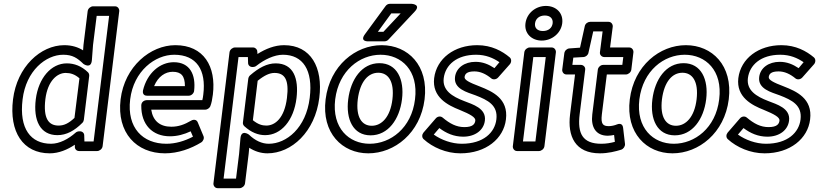

<svg xmlns="http://www.w3.org/2000/svg" viewBox="-20 -764 4279 1003"><path d="M98 -245C116 -395 220 -478 310 -478C359 -478 384 -461 416 -430C416 -430 456 -401 460 -450L466 -529L485 -681H550L469 -25H421L420 -57C420 -69 410 -78 398 -78H394C387 -78 379 -75 375 -71C338 -38 291 -13 247 -13C141 -13 79 -91 98 -245ZM48 -245C27 -75 100 37 240 37C287 37 332 18 371 -8V4C371 16 381 25 393 25H488C499 25 514 15 516 0L603 -706C604 -717 596 -731 581 -731H466C455 -731 440 -721 438 -706L416 -528V-527L414 -501C389 -517 356 -528 316 -528C192 -528 69 -415 48 -245ZM167 -246C153 -135 190 -58 280 -58C327 -58 369 -81 410 -122C415 -127 417 -132 418 -138L446 -367C447 -374 444 -382 440 -386C406 -419 368 -433 329 -433C247 -433 181 -356 167 -246ZM217 -246C229 -342 279 -383 323 -383C348 -383 371 -376 395 -355L369 -148C338 -119 314 -108 286 -108C234 -108 205 -145 217 -246Z M660 -245C678 -393 790 -478 890 -478C1007 -478 1058 -398 1042 -270C1041 -260 1039 -249 1037 -241H747C737 -241 718 -234 718 -213C717 -113 776 -52 868 -52C906 -52 942 -62 976 -78L988 -50C944 -27 897 -13 849 -13C726 -13 642 -96 660 -245ZM610 -245C589 -70 693 37 842 37C910 37 977 13 1031 -20C1042 -27 1048 -42 1043 -53L1013 -125C1007 -140 991 -141 979 -134C943 -113 912 -102 875 -102C816 -102 779 -132 770 -191H1052C1062 -191 1075 -199 1079 -210C1085 -225 1089 -246 1092 -270C1110 -416 1045 -528 896 -528C766 -528 631 -417 610 -245ZM748 -264H966C981 -264 993 -278 994 -289C1004 -374 972 -439 888 -439C816 -439 749 -383 727 -292C725 -282 726 -264 748 -264ZM785 -314C806 -365 844 -389 882 -389C927 -389 946 -367 946 -314Z M1236 -41 1229 40 1213 169H1148L1226 -466H1275L1276 -435C1276 -423 1286 -414 1298 -414H1302C1308 -414 1314 -416 1319 -420C1361 -453 1413 -478 1458 -478C1562 -478 1616 -398 1598 -253C1579 -95 1476 -13 1384 -13C1349 -13 1313 -29 1280 -61C1280 -61 1240 -90 1236 -41ZM1282 8C1310 26 1342 37 1377 37C1503 37 1626 -75 1648 -253C1668 -412 1604 -528 1464 -528C1415 -528 1368 -509 1325 -482L1324 -495C1324 -506 1314 -516 1302 -516H1207C1196 -516 1181 -506 1179 -491L1095 194C1094 205 1102 219 1117 219H1232C1243 219 1258 209 1260 194L1279 40ZM1256 -105C1292 -72 1329 -58 1365 -58C1449 -58 1515 -135 1529 -252C1541 -353 1514 -433 1420 -433C1375 -433 1332 -410 1287 -371C1281 -366 1278 -359 1277 -353L1249 -124C1248 -117 1251 -110 1256 -105ZM1301 -136 1326 -342C1362 -371 1389 -383 1414 -383C1468 -383 1491 -347 1479 -252C1466 -147 1417 -108 1371 -108C1350 -108 1328 -114 1301 -136Z M1731 -245C1750 -396 1860 -478 1968 -478C2077 -478 2167 -396 2148 -245C2130 -95 2020 -13 1911 -13C1803 -13 1713 -95 1731 -245ZM1681 -245C1659 -69 1768 37 1904 37C2041 37 2176 -69 2198 -245C2220 -422 2111 -528 1974 -528C1838 -528 1703 -422 1681 -245ZM1799 -245C1786 -142 1824 -57 1916 -57C2008 -57 2067 -141 2080 -245C2093 -349 2054 -434 1962 -434C1870 -434 1812 -349 1799 -245ZM1849 -245C1861 -339 1904 -384 1956 -384C2008 -384 2041 -339 2030 -245C2019 -153 1974 -107 1922 -107C1870 -107 1838 -152 1849 -245ZM2073 -694 1983 -598H1954L2024 -694ZM2146 -703C2182 -741 2131 -744 2131 -744H2016C2007 -744 1999 -739 1994 -732L1887 -586C1857 -546 1903 -548 1903 -548H1988C1995 -548 2004 -551 2009 -557Z M2246 -61 2275 -95C2311 -68 2351 -50 2400 -50C2461 -50 2507 -83 2513 -134C2521 -199 2448 -219 2405 -236C2342 -260 2290 -292 2298 -356C2307 -425 2366 -478 2467 -478C2518 -478 2557 -461 2589 -439L2563 -408C2533 -428 2502 -441 2464 -441C2407 -441 2363 -410 2357 -362C2349 -299 2421 -282 2464 -266C2529 -241 2582 -214 2573 -140C2565 -72 2506 -13 2392 -13C2340 -13 2285 -33 2246 -61ZM2192 -71C2184 -61 2183 -46 2193 -37C2240 6 2311 37 2385 37C2519 37 2611 -40 2623 -140C2637 -250 2550 -287 2487 -312C2429 -334 2405 -347 2407 -362C2409 -376 2417 -391 2458 -391C2489 -391 2518 -378 2547 -354C2556 -347 2572 -348 2582 -359L2644 -429C2652 -439 2653 -455 2643 -464C2604 -497 2548 -528 2473 -528C2354 -528 2261 -459 2248 -356C2236 -256 2320 -214 2381 -190C2437 -167 2465 -151 2463 -134C2461 -117 2451 -100 2406 -100C2364 -100 2330 -118 2292 -150C2281 -159 2265 -156 2256 -145Z M2816 -602C2786 -602 2772 -619 2775 -642C2778 -666 2797 -683 2826 -683C2855 -683 2870 -666 2867 -642C2864 -619 2846 -602 2816 -602ZM2810 -552C2862 -552 2910 -589 2917 -642C2924 -696 2885 -733 2832 -733C2779 -733 2732 -696 2725 -642C2718 -589 2758 -552 2810 -552ZM2712 -25 2766 -466H2831L2777 -25ZM2659 0C2658 11 2666 25 2681 25H2796C2807 25 2822 15 2824 0L2884 -491C2885 -502 2877 -516 2862 -516H2747C2736 -516 2721 -506 2719 -491Z M3008 -166 3037 -400C3039 -415 3026 -425 3015 -425H2970L2975 -463L3028 -466C3041 -467 3052 -477 3054 -488L3079 -600H3128L3114 -491C3112 -476 3125 -466 3136 -466H3236L3231 -425H3131C3116 -425 3104 -411 3103 -400L3074 -166C3066 -101 3092 -55 3155 -55C3166 -55 3178 -57 3188 -59L3192 -23C3169 -17 3147 -13 3121 -13C3023 -13 2996 -67 3008 -166ZM2958 -166C2944 -53 2984 37 3114 37C3157 37 3196 27 3225 18C3237 14 3246 1 3245 -12L3235 -97C3232 -123 3210 -117 3203 -114C3192 -109 3173 -105 3161 -105C3130 -105 3118 -115 3124 -166L3150 -375H3250C3261 -375 3276 -385 3278 -400L3289 -491C3290 -502 3282 -516 3267 -516H3167L3181 -625C3182 -636 3174 -650 3159 -650H3063C3051 -650 3038 -641 3035 -628L3010 -515L2954 -511C2942 -510 2930 -500 2928 -486L2917 -400C2916 -389 2924 -375 2939 -375H2984Z M3320 -245C3339 -396 3449 -478 3557 -478C3666 -478 3756 -396 3737 -245C3719 -95 3609 -13 3500 -13C3392 -13 3302 -95 3320 -245ZM3270 -245C3248 -69 3357 37 3493 37C3630 37 3765 -69 3787 -245C3809 -422 3700 -528 3563 -528C3427 -528 3292 -422 3270 -245ZM3388 -245C3375 -142 3413 -57 3505 -57C3597 -57 3656 -141 3669 -245C3682 -349 3643 -434 3551 -434C3459 -434 3401 -349 3388 -245ZM3438 -245C3450 -339 3493 -384 3545 -384C3597 -384 3630 -339 3619 -245C3608 -153 3563 -107 3511 -107C3459 -107 3427 -152 3438 -245Z M3835 -61 3864 -95C3900 -68 3940 -50 3989 -50C4050 -50 4096 -83 4102 -134C4110 -199 4037 -219 3994 -236C3931 -260 3879 -292 3887 -356C3896 -425 3955 -478 4056 -478C4107 -478 4146 -461 4178 -439L4152 -408C4122 -428 4091 -441 4053 -441C3996 -441 3952 -410 3946 -362C3938 -299 4010 -282 4053 -266C4118 -241 4171 -214 4162 -140C4154 -72 4095 -13 3981 -13C3929 -13 3874 -33 3835 -61ZM3781 -71C3773 -61 3772 -46 3782 -37C3829 6 3900 37 3974 37C4108 37 4200 -40 4212 -140C4226 -250 4139 -287 4076 -312C4018 -334 3994 -347 3996 -362C3998 -376 4006 -391 4047 -391C4078 -391 4107 -378 4136 -354C4145 -347 4161 -348 4171 -359L4233 -429C4241 -439 4242 -455 4232 -464C4193 -497 4137 -528 4062 -528C3943 -528 3850 -459 3837 -356C3825 -256 3909 -214 3970 -190C4026 -167 4054 -151 4052 -134C4050 -117 4040 -100 3995 -100C3953 -100 3919 -118 3881 -150C3870 -159 3854 -156 3845 -145Z"/></svg>

Font: Falling Sky
Style: OuObl
Weight: 400
Designer: Paul D. Hunt
Foundry: Adobe Systems Incorporated
Version: Version 1.02